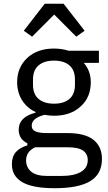

<svg xmlns="http://www.w3.org/2000/svg" viewBox="-20 -785 571 1017"><path d="M520 57.1Q520 -8.8 475.1 -44.4Q430.2 -80.1 336.9 -80.1H227.1Q188.5 -80.1 168.2 -88.9Q147.9 -97.7 147.9 -119.1Q147.9 -159.7 215.8 -176.8Q244.1 -171.9 266.1 -171.9Q355 -171.9 408.2 -222.2Q460.9 -269.5 460.9 -350.1Q460.9 -408.7 423.8 -452.1H503.9V-516.1H342.8Q308.6 -527.8 265.1 -527.8Q179.2 -527.8 125 -479Q70.8 -427.7 70.8 -350.1Q70.8 -296.4 96.4 -254.9Q122.1 -213.4 168 -191.9V-188Q79.1 -165.5 79.1 -98.1Q79.1 -48.3 125 -25.9V-15.1Q85 -3.4 64 20.5Q43 44.4 43 85Q43 147.5 97.7 179.7Q152.3 211.9 270 211.9Q396.5 211.9 458.3 174.3Q520 136.7 520 57.1ZM154.8 -335.9V-363.8Q154.8 -413.6 184.3 -438.7Q213.9 -463.9 266.1 -463.9Q318.4 -463.9 347.7 -438.7Q377 -413.6 377 -363.8V-335.9Q377 -286.1 347.7 -261Q318.4 -235.8 266.1 -235.8Q213.9 -235.8 184.3 -261Q154.8 -286.1 154.8 -335.9ZM444.8 63Q444.8 104.5 408.2 125.7Q371.6 147 304.2 147H230Q172.4 147 145.3 124.3Q118.2 101.6 118.2 64.9Q118.2 17.6 166 -4.9H337.9Q395 -4.9 419.9 12.7Q444.8 30.3 444.8 63ZM316.9 -765.1H216.8L106 -622.1L149.9 -590.8L267.1 -708L383.8 -590.8L428.2 -622.1Z"/></svg>

Font: Plexus Sans
Style: Regular
Weight: 400
Version: Version 2.001;PS 002.001;hotconv 1.0.70;makeotf.lib2.5.58329